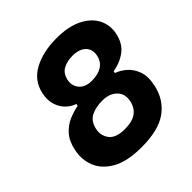

<svg xmlns="http://www.w3.org/2000/svg" viewBox="-191 -844 1000 1000"><g transform="rotate(-45 309.0 -344.0)"><path d="M288.5 13Q184 13 123.5 -21Q63 -55 41.5 -109Q20 -163 33 -223Q44 -276.5 72.2 -307.8Q100.5 -339 136 -354.2Q171.5 -369.5 205 -375L207.5 -387Q179.5 -396 156.8 -418.2Q134 -440.5 123.5 -474.2Q113 -508 122 -551Q138 -627.5 207 -665Q276 -702.5 376 -702.5Q462 -702.5 518.8 -674.8Q575.5 -647 599.8 -600.5Q624 -554 612.5 -498.5Q600.5 -440 560.2 -409.5Q520 -379 465.5 -370.5L463 -359Q492.5 -349 520 -325.2Q547.5 -301.5 561.2 -262.2Q575 -223 562.5 -166Q544.5 -81.5 479.2 -34.2Q414 13 288.5 13ZM351 -415Q397 -415 425.8 -434Q454.5 -453 461.5 -488.5Q470 -530 444.5 -554.5Q419 -579 370.5 -579Q330 -579 301.2 -563.2Q272.5 -547.5 264 -509Q255.5 -471 278.8 -443Q302 -415 351 -415ZM294 -115.5Q349 -115.5 378.2 -137Q407.5 -158.5 416 -198.5Q425.5 -246.5 396 -275.2Q366.5 -304 315.5 -304Q266 -304 232 -286.5Q198 -269 188 -222.5Q179 -181.5 203.2 -148.5Q227.5 -115.5 294 -115.5Z"/></g></svg>

Font: Commissioner
Style: Bold Italic
Weight: 700
Italic angle: -12°
Designer: Kostas Bartsokas
Foundry: Kostas Bartsokas
Version: Version 1.000; ttfautohint (v1.8.3)